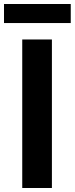

<svg xmlns="http://www.w3.org/2000/svg" viewBox="-20 -938 373 958"><path d="M91 0V-741H239V0ZM0 -823V-918H333V-823Z"/></svg>

Font: Noto Sans SC
Style: Bold
Weight: 700
Designer: Ryoko NISHIZUKA  (kana, bopomofo & ideographs); Paul D. Hunt (Latin, Greek & Cyrillic); Sandoll Communications , Soo-you
Foundry: Adobe
Version: Version 2.004-H2;hotconv 1.0.118;makeotfexe 2.5.65603